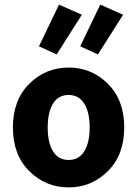

<svg xmlns="http://www.w3.org/2000/svg" viewBox="-20 -801 595 833"><path d="M278 12Q178 12 107 -58.5Q36 -129 36 -248Q36 -367 107 -437.5Q178 -508 278 -508Q377 -508 448 -437.5Q519 -367 519 -248Q519 -129 448 -58.5Q377 12 278 12ZM278 -107Q322 -107 345.5 -144.5Q369 -182 369 -248Q369 -314 345.5 -351.5Q322 -389 278 -389Q233 -389 210 -351.5Q187 -314 187 -248Q187 -182 210 -144.5Q233 -107 278 -107ZM226 -565 149 -600 236 -781 335 -737ZM405 -565 328 -600 415 -781 514 -737Z"/></svg>

Font: Toshiba Sans
Style: Bold
Weight: 700
Designer: Paul D. Hunt
Foundry: Toshiba Corporation
Version: Version 2.020;PS 2.0;hotconv 1.0.86;makeotf.lib2.5.63406